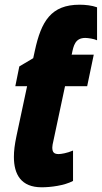

<svg xmlns="http://www.w3.org/2000/svg" viewBox="-20 -785 432 815"><path d="M157 10C194 10 253 3 290 -17V-146C265 -135 239 -131 229 -131C209 -131 202 -139 202 -159C202 -166 204 -176 206 -184L256 -419H350L378 -553H284L285 -556C292 -591 299 -624 342 -624C354 -624 380 -620 392 -614V-754C370 -762 342 -765 318 -765C197 -765 155 -695 128 -570L121 -538L62 -503L45 -419H95L50 -208C42 -170 39 -144 39 -119C39 -45 69 10 157 10Z"/></svg>

Font: Noto Sans UI Condensed Black
Style: Italic
Weight: 900
Width: 3
Italic angle: -192°
Designer: Monotype Design Team
Foundry: Monotype Imaging Inc.
Version: Version 1.901